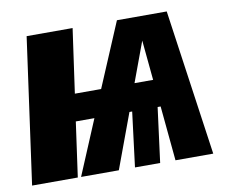

<svg xmlns="http://www.w3.org/2000/svg" viewBox="-67 -612 818 691"><g transform="rotate(-10 342.0 -266.5)"><path d="M521 0 502 -200H491L465 0H373L398 -200H388L314 0H176L260 -200H192L164 0H-3L71 -533H239L206 -299H302L401 -533H583L659 0ZM424 -299H492L478 -445Z"/></g></svg>

Font: Fira Sans Extra Condensed ExtraBold
Style: Italic
Weight: 800
Width: 3
Italic angle: -8°
Designer: Carrois Corporate & Edenspiekermann AG
Foundry: Carrois Corporate GbR & Edenspiekermann AG
Version: Version 4.203